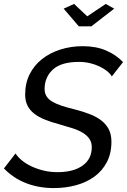

<svg xmlns="http://www.w3.org/2000/svg" viewBox="-32 -950 646 977"><path d="M292 -906 345 -930 412 -867 506 -930 549 -906 433 -816H369ZM242 7Q164 7 99.5 -18.5Q35 -44 -12 -93L47 -169Q58 -152 78 -135Q98 -118 126 -104.5Q154 -91 188 -82.5Q222 -74 261 -74Q342 -74 388.5 -107.5Q435 -141 435 -201Q435 -225 423.5 -242.5Q412 -260 390.5 -273.5Q369 -287 338 -297Q307 -307 268 -318Q227 -329 195 -342Q163 -355 141 -372.5Q119 -390 107.5 -413.5Q96 -437 96 -469Q96 -527 119 -572.5Q142 -618 182 -649.5Q222 -681 275.5 -698Q329 -715 389 -715Q457 -715 508 -693Q559 -671 594 -634L537 -561Q529 -575 513 -588Q497 -601 475 -611.5Q453 -622 426.5 -628.5Q400 -635 370 -635Q279 -635 237 -596Q195 -557 195 -498Q195 -476 204.5 -460.5Q214 -445 233 -433.5Q252 -422 280 -412.5Q308 -403 346 -394Q389 -383 424 -369.5Q459 -356 483.5 -337Q508 -318 521.5 -292Q535 -266 535 -229Q535 -169 511.5 -124.5Q488 -80 448 -51Q408 -22 355 -7.5Q302 7 242 7Z"/></svg>

Font: PTCRaleway Medium
Style: Italic
Weight: 500
Italic angle: -12°
Designer: Matt McInerney, Pablo Impallari, Rodrigo Fuenzalida
Foundry: Matt McInerney, Pablo Impallari, Rodrigo Fuenzalida
Version: Version 3.000g; ttfautohint (v1.5) -l 8 -r 28 -G 28 -x 14 -D